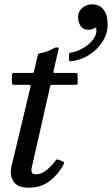

<svg xmlns="http://www.w3.org/2000/svg" viewBox="-20 -858 519 890"><path d="M342 -779Q342 -804 361.2 -821Q380.5 -838 409 -838Q438.5 -838 458.8 -814.8Q479 -791.5 479 -744Q479 -700.5 454.2 -663.2Q429.5 -626 391.2 -602.2Q353 -578.5 311.5 -574.5Q306 -574 303 -574.8Q300 -575.5 300 -582V-603.5Q300 -610.5 303.5 -612.5Q307 -614.5 312.5 -615Q335.5 -618.5 363.2 -633.8Q391 -649 410.2 -673Q429.5 -697 426.5 -725.5Q426 -731.5 422.8 -730Q419.5 -728.5 415.5 -726Q406 -720 390 -720Q365.5 -720 353.8 -737.2Q342 -754.5 342 -779ZM46.5 -520H126.5Q135 -520 136 -522.5Q137 -525 138.5 -531.5L154 -598Q156.5 -608 159 -609.2Q161.5 -610.5 172 -612.5Q187 -615 201 -620.8Q215 -626.5 224 -631.5Q231 -635.5 234.2 -636.8Q237.5 -638 244 -638Q250.5 -638 251.5 -636.2Q252.5 -634.5 251 -628.5L228.5 -530Q227 -523.5 227.5 -521.8Q228 -520 236.5 -520H325Q336 -520 338 -517.5Q340 -515 340 -503.5V-479Q340 -468.5 338.2 -466.8Q336.5 -465 326 -465H223Q215.5 -465 214.5 -463.2Q213.5 -461.5 212 -455.5L133 -107Q130 -94.5 127 -81.2Q124 -68 127.5 -59Q131 -50 147 -50Q167 -50 188.8 -64.5Q210.5 -79 230 -104Q235 -110.5 239.2 -115.5Q243.5 -120.5 250 -118L267.5 -111.5Q274.5 -109 276.2 -105.5Q278 -102 273 -92.5Q250 -49.5 210.2 -18.8Q170.5 12 114 12Q61.5 12 42.8 -16.5Q24 -45 33 -86L121 -453.5Q123 -461 121 -463Q119 -465 110 -465H44.5Q38 -465 36.5 -468.5Q35 -472 35 -479V-505Q35 -513.5 36.8 -516.8Q38.5 -520 46.5 -520Z"/></svg>

Font: Besley*
Style: Italic
Weight: 400
Italic angle: -13°
Designer: Owen Earl
Foundry: indestructible type*
Version: Version 2.000; ttfautohint (v1.8.3)